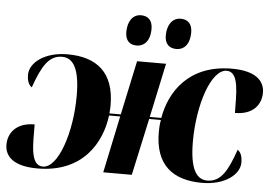

<svg xmlns="http://www.w3.org/2000/svg" viewBox="-68 -830 1297 911"><g transform="rotate(5 580.5 -374.5)"><path d="M749 -613C779 -613 812 -634 812 -698C812 -739 790 -758 757 -758C718 -758 693 -724 693 -673C693 -632 715 -613 749 -613ZM560 -613C589 -613 623 -634 623 -698C623 -739 601 -758 568 -758C529 -758 505 -724 505 -673C505 -632 526 -613 560 -613ZM141 9C358 9 442 -141 458 -271H511L454 0H590L649 -271H705C701 -251 700 -232 700 -213C700 -57 785 9 925 9C1034 9 1103 -46 1103 -103C1103 -138 1092 -154 1080 -162C1045 -61 1014 -4 949 -4C895 -4 865 -56 865 -183C865 -358 922 -531 996 -531C1057 -531 1050 -423 1052 -335C1142 -335 1176 -389 1176 -442C1176 -498 1134 -543 1020 -543C814 -543 727 -406 706 -281H651L706 -539H568L513 -281H459C460 -294 461 -307 461 -320C461 -476 376 -543 237 -543C127 -543 58 -487 58 -430C58 -396 70 -379 81 -372C117 -473 148 -529 212 -529C266 -529 297 -478 297 -350C297 -176 239 -2 166 -2C104 -2 111 -108 110 -198C20 -198 -15 -144 -15 -91C-15 -35 27 9 141 9Z"/></g></svg>

Font: Noto Serif Display Condensed Black
Style: Italic
Weight: 900
Width: 3
Italic angle: -12°
Designer: Monotype Design Team
Foundry: Monotype Imaging Inc.
Version: Version 2.009